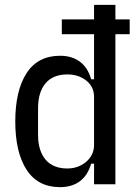

<svg xmlns="http://www.w3.org/2000/svg" viewBox="-20 -760 569 792"><path d="M368 -85H356Q342 -36 309 -12Q276 12 228 12Q136 12 89.5 -60Q43 -132 43 -259Q43 -386 89.5 -458Q136 -530 228 -530Q276 -530 309 -506Q342 -482 356 -433H368V-619H235V-680H368V-740H456V-680H515V-619H456V0H368ZM258 -65Q281 -65 301 -72.5Q321 -80 336 -93Q351 -106 359.5 -123.5Q368 -141 368 -162V-360Q368 -402 336 -427.5Q304 -453 258 -453Q199 -453 168 -416.5Q137 -380 137 -314V-204Q137 -138 168 -101.5Q199 -65 258 -65Z"/></svg>

Font: IBM Plex Sans Cond Text
Style: Regular
Weight: 450
Width: 3
Designer: Mike Abbink, Paul van der Laan, Pieter van Rosmalen
Foundry: Bold Monday
Version: Version 1.3